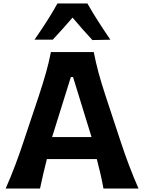

<svg xmlns="http://www.w3.org/2000/svg" viewBox="-20 -1090 837 1110"><path d="M12.7 0Q41 -63.5 67.4 -133.5Q93.8 -203.6 114.7 -267.1L205.1 -537.6Q229.5 -611.3 246.1 -670.4Q262.7 -729.5 274.4 -789.1H522Q534.2 -727.1 550 -668.5Q565.9 -609.9 589.8 -537.6L679.2 -266.6Q700.7 -201.2 726.8 -132.3Q752.9 -63.5 780.8 0H578.1Q570.8 -41.5 560.8 -85Q550.8 -128.4 539.6 -170.4H251Q240.2 -127.4 230 -84.2Q219.7 -41 211.4 0ZM509.3 -297.4 402.3 -644.5H389.6L281.2 -297.4ZM514.2 -858.4Q484.4 -890.6 455.6 -923.1Q426.8 -955.6 399.4 -988.3Q343.3 -922.9 285.2 -860.8H179.7Q215.8 -913.1 249.8 -965.6Q283.7 -1018.1 312 -1069.8H485.4Q514.6 -1018.1 548.6 -965.3Q582.5 -912.6 618.2 -860.4Z"/></svg>

Font: Pinar-DS3-FD Bold
Style: Regular
Weight: 700
Designer: Amin Abedi
Version: Version 3.000